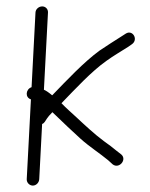

<svg xmlns="http://www.w3.org/2000/svg" viewBox="-20 -548 469 599"><path d="M90.7 -509 78.5 -276C60.4 -270.1 57.1 -244.1 76.5 -238L63.4 11C62.9 21.6 71.8 31 82.4 31C93 31 101.9 21.6 102.4 11L111.4 -161C114.8 -162.3 117.6 -164.7 119.8 -168L126.3 -178C129.2 -182.7 134.9 -189.3 143.4 -198C146.5 -194.7 149.7 -191.7 152.9 -189C183.4 -159.9 199.2 -144.2 231.5 -115C258 -91.1 292.5 -68.8 317.5 -48L331.8 -35C351.8 -20.2 376.9 -49.9 358.5 -66L343.1 -78C332.9 -86.7 319.7 -96.7 303.7 -108C275.5 -128.7 242.5 -159.6 218.5 -182C205.2 -194.4 186.5 -210.5 171.8 -226C214.9 -270.5 264.9 -324.8 311.8 -358C334.9 -374.7 358.3 -388 380.1 -402L391.5 -410C412.7 -424.6 393.8 -456.9 372.2 -443L359.8 -435C337.3 -420.5 314.3 -406.4 290.4 -390C241 -353.8 189.3 -298.6 143.2 -251H142.2C131.9 -259.7 123.6 -265.3 117 -268L129.7 -509C130.2 -519.6 122.3 -528 111.7 -528C101.1 -528 91.2 -519.6 90.7 -509Z"/></svg>

Font: Just Breathe
Style: Obl1
Weight: 400
Foundry: Cannot Into Space Fonts
Version: Version 0.72